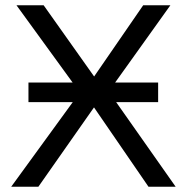

<svg xmlns="http://www.w3.org/2000/svg" viewBox="-20 -708 707 728"><path d="M543 0 336.4 -300.8 125.5 0H22.5L255.9 -320.8H87.9V-395H255.4L42.5 -688H145.5L336.9 -418L522.9 -688H626L416.5 -395H579.6V-320.8H420.4L646 0Z"/></svg>

Font: Arimo Nerd Font
Style: Regular
Weight: 400
Designer: Steve Matteson
Foundry: Monotype Imaging Inc.
Version: Version 1.33;Nerd Fonts 3.2.1